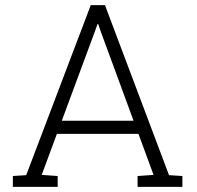

<svg xmlns="http://www.w3.org/2000/svg" viewBox="-20 -731 772 751"><path d="M205.6 -42.5V0H30.3V-42.5L82.5 -45.9L335 -710.9H390.6L641.1 -45.9L693.4 -42.5V0H518.1V-42.5L580.6 -46.9L521.5 -207.5H202.6L143.1 -46.9ZM361.3 -636.7 351.1 -607.9 221.7 -258.8H502.4L374 -607.9L364.3 -636.7Z"/></svg>

Font: Battambang Light
Style: Regular
Weight: 300
Designer: Danh Hong
Version: Version 8.002; ttfautohint (v1.8.3)